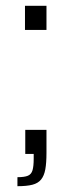

<svg xmlns="http://www.w3.org/2000/svg" viewBox="-20 -530 247 661"><path d="M40 111V80Q64 80 76 75Q88 70 92 56Q96 42 96 17V0H67V-83H140V-4Q140 31 136 53Q132 75 121.5 88Q111 101 91.5 106Q72 111 40 111ZM66 -427V-510H140V-427Z"/></svg>

Font: Saira SemiExpanded Light
Style: Regular
Weight: 300
Width: 6
Designer: Hector Gatti with collaboration of the Omnibus-Type team
Foundry: Omnibus-Type
Version: Version 1.101